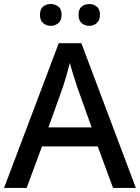

<svg xmlns="http://www.w3.org/2000/svg" viewBox="-20 -931 694 951"><path d="M540 0 464 -206H188L112 0H0L271 -717H383L653 0ZM362 -501Q359 -512 351.5 -534Q344 -556 337 -580Q330 -604 326 -619Q318 -588 308 -553Q298 -518 292 -501L220 -300H434ZM178 -857Q178 -886 193.5 -898.5Q209 -911 231 -911Q253 -911 269 -898.5Q285 -886 285 -857Q285 -830 269 -816.5Q253 -803 231 -803Q209 -803 193.5 -816.5Q178 -830 178 -857ZM369 -857Q369 -886 384.5 -898.5Q400 -911 422 -911Q443 -911 459 -898.5Q475 -886 475 -857Q475 -830 459 -816.5Q443 -803 422 -803Q400 -803 384.5 -816.5Q369 -830 369 -857Z"/></svg>

Font: Noto Sans Sinhala UI Medium
Style: Regular
Weight: 500
Designer: Jelle Bosma - Monotype Design Team
Foundry: Monotype Imaging Inc.
Version: Version 2.006; ttfautohint (v1.8.4.7-5d5b)